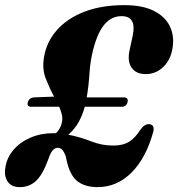

<svg xmlns="http://www.w3.org/2000/svg" viewBox="-38 -734 712 767"><path d="M-16.5 -65Q-10.5 -104.5 16 -135.5Q42.5 -166.5 84 -184.2Q125.5 -202 175.5 -202Q181 -202 186 -202Q205.5 -222.5 209.5 -246Q212.5 -261 209 -276.2Q205.5 -291.5 198.5 -307.5H87.5Q68.5 -307.5 73 -324.5Q78 -343.5 98.5 -345L178 -348Q160 -381.5 144.8 -420.2Q129.5 -459 138 -506.5Q147.5 -565.5 188.2 -612.5Q229 -659.5 297.5 -686.5Q366 -713.5 459 -713.5Q531 -713.5 576.2 -690.8Q621.5 -668 640 -630Q658.5 -592 652 -547.5Q646 -498.5 616 -468.2Q586 -438 544 -438Q505 -438 487.2 -464.5Q469.5 -491 480.5 -537.5L492.5 -593Q508 -669.5 447.5 -669.5Q408.5 -669.5 380.8 -638Q353 -606.5 335.5 -540.5Q322.5 -492 319.5 -442.2Q316.5 -392.5 308.5 -345H458Q466.5 -345 470.2 -339.5Q474 -334 471.5 -326Q466.5 -307.5 448 -307.5H300.5Q300 -305.5 299.5 -303.5Q291 -273 275.5 -245.2Q260 -217.5 235 -196Q284.5 -186 326.5 -169.2Q368.5 -152.5 414.5 -152.5Q453.5 -152.5 478 -168Q502.5 -183.5 523 -216Q540 -239.5 558 -238Q581.5 -235.5 574 -206.5Q545 -102 487 -44.2Q429 13.5 352 13.5Q297.5 13.5 267.2 -13.5Q237 -40.5 225 -109Q217.5 -128.5 210.2 -136Q203 -143.5 192.5 -143.5Q180.5 -143.5 171.5 -132.2Q162.5 -121 154 -95Q131.5 -34.5 105 -10.5Q78.5 13.5 41.5 13.5Q7.5 13.5 -7.5 -8.8Q-22.5 -31 -16.5 -65Z"/></svg>

Font: Fraunces 72pt S050
Style: Bold Italic
Weight: 700
Italic angle: -16°
Version: Version 1.000; ttfautohint (v1.8.3)